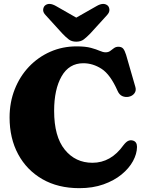

<svg xmlns="http://www.w3.org/2000/svg" viewBox="-20 -962 764 1002"><path d="M695 -195Q694.5 -159 674 -121.2Q653.5 -83.5 614.5 -51.5Q575.5 -19.5 520 0.2Q464.5 20 394 20Q283 20 201.2 -27Q119.5 -74 74.8 -157Q30 -240 30 -349Q30 -428 56.8 -495.8Q83.5 -563.5 131.2 -613.8Q179 -664 242.5 -692Q306 -720 379.5 -720Q426.5 -720 454.8 -712.2Q483 -704.5 500.2 -696.8Q517.5 -689 531.5 -689Q545.5 -689 555.2 -696.2Q565 -703.5 574.8 -710.8Q584.5 -718 598 -718Q614.5 -718 622.8 -708.2Q631 -698.5 638 -676L686.5 -508Q692 -489 681.5 -475Q671 -461 652 -457Q634 -453.5 618.2 -460.5Q602.5 -467.5 593.5 -488Q556 -573 510.5 -602.5Q465 -632 415 -632Q340.5 -632 301.5 -563.8Q262.5 -495.5 262.5 -383.5Q262.5 -249.5 318 -181Q373.5 -112.5 462.5 -112.5Q559 -112.5 624.5 -204.5Q638.5 -222.5 650 -227.2Q661.5 -232 673.5 -228.5Q695 -222.5 695 -195ZM452 -788Q433 -768.5 417.5 -756.5Q402 -744.5 378 -744.5Q354 -744.5 338.5 -756.5Q323 -768.5 304.5 -788L218.5 -882.5Q204 -897.5 205.2 -911.5Q206.5 -925.5 214.5 -933Q236 -951.5 273 -930L378 -870L483.5 -930Q520 -951.5 542 -933Q550 -925.5 551 -911.5Q552 -897.5 538 -882.5Z"/></svg>

Font: Fraunces 9pt Soft Black
Style: Regular
Weight: 900
Version: Version 1.000;[b76b70a41]